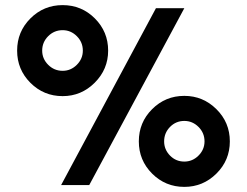

<svg xmlns="http://www.w3.org/2000/svg" viewBox="-20 -723 965 751"><path d="M329 1H219L590 -691H701ZM403 -525Q403 -452 350.5 -399.5Q298 -347 225 -347Q151 -347 99 -399Q47 -451 47 -525Q47 -599 99 -651Q151 -703 225 -703Q299 -703 351 -651Q403 -599 403 -525ZM145 -525Q145 -493 168.5 -469.5Q192 -446 225 -446Q257 -446 280.5 -469.5Q304 -493 304 -525Q304 -558 280.5 -581.5Q257 -605 225 -605Q192 -605 168.5 -581.5Q145 -558 145 -525ZM701 8Q627 8 575 -44Q523 -96 523 -170Q523 -244 575 -296Q627 -348 701 -348Q774 -348 826.5 -296Q879 -244 879 -170Q879 -96 826.5 -44Q774 8 701 8ZM622 -170Q622 -138 645 -114.5Q668 -91 701 -91Q733 -91 756.5 -114.5Q780 -138 780 -170Q780 -203 756.5 -226.5Q733 -250 701 -250Q668 -250 645 -226.5Q622 -203 622 -170Z"/></svg>

Font: Hind Siliguri SemiBold
Style: Regular
Weight: 600
Designer: Jyotish Sonowal
Foundry: Indian Type Foundry
Version: Version 1.001;PS 1.0;hotconv 1.0.86;makeotf.lib2.5.63406; tt